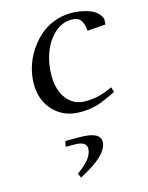

<svg xmlns="http://www.w3.org/2000/svg" viewBox="-114 -523 691 898"><g transform="rotate(-15 231.0 -74.5)"><path d="M64.9 -176.8Q64.9 -214.8 76.2 -253.9Q87.4 -293 109.6 -328.4Q131.8 -363.8 161.9 -391.6Q191.9 -419.4 232.4 -435.8Q272.9 -452.1 317.9 -452.1Q367.2 -452.1 408 -436.5Q448.7 -420.9 461.9 -386.2L460.9 -358.9L372.1 -352.1Q369.6 -386.7 356.7 -404.3Q343.8 -421.9 313 -421.9Q267.1 -421.9 230.2 -388.4Q193.4 -355 174.1 -303.2Q154.8 -251.5 154.8 -193.8Q154.8 -121.1 188.7 -78.6Q222.7 -36.1 276.9 -36.1Q314.5 -36.1 344.2 -43.7Q374 -51.3 410.2 -67.9L418 -43.9Q361.8 -15.6 325.4 -4.4Q289.1 6.8 241.2 6.8Q164.1 6.8 114.5 -44.2Q64.9 -95.2 64.9 -176.8ZM132.8 146 138.2 119.1H209Q306.2 119.1 306.2 167Q306.2 231.4 165 303.2L155.8 282.2Q197.3 252 215.1 227.8Q232.9 203.6 232.9 180.2Q232.9 146 176.8 146Z"/></g></svg>

Font: Dehuti Alt
Style: Bold-Italic
Weight: 700
Version: Version 1.2